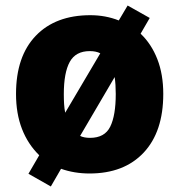

<svg xmlns="http://www.w3.org/2000/svg" viewBox="-20 -618 650 695"><path d="M571 -278Q571 -141 500 -65.5Q429 10 304 10Q249 10 201 -7L164 57L83 11L122 -56Q81 -96 59.5 -151.5Q38 -207 38 -278Q38 -414 109.5 -488.5Q181 -563 307 -563Q362 -563 410 -544L442 -598L522 -553L489 -496Q528 -459 549.5 -404Q571 -349 571 -278ZM211 -277Q211 -258 212 -241.5Q213 -225 216 -210L343 -425Q328 -433 305 -433Q254 -433 232.5 -394Q211 -355 211 -277ZM399 -278Q399 -295 398 -310.5Q397 -326 395 -339L270 -126Q284 -119 306 -119Q359 -119 379 -159.5Q399 -200 399 -278Z"/></svg>

Font: Noto Sans Lao Looped SemiCondensed Black
Style: Regular
Weight: 900
Width: 4
Designer: Mark Frömberg, Ben Mitchell
Foundry: The Fontpad Ltd
Version: Version 1.002; ttfautohint (v1.8.4.7-5d5b)